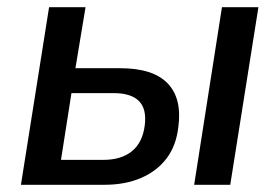

<svg xmlns="http://www.w3.org/2000/svg" viewBox="-20 -512 774 532"><path d="M38 0 116 -492H217L189 -323H313Q404 -323 444.5 -281Q485 -239 474 -159Q468 -108 441.5 -73Q415 -38 371 -19Q327 0 270 0ZM149 -69H266Q316 -69 345.5 -93Q375 -117 381 -164Q387 -210 365 -232Q343 -254 295 -254H178ZM518 0 595 -492H696L618 0Z"/></svg>

Font: Nunito Sans 10pt SemiCondensed SemiBold
Style: Italic
Weight: 600
Width: 4
Italic angle: -9°
Designer: Vernon Adams
Foundry: Vernon Adams
Version: Version 3.101;gftools[0.9.27]